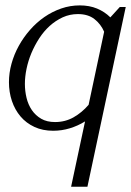

<svg xmlns="http://www.w3.org/2000/svg" viewBox="-20 -479 486 712"><path d="M366.2 -361.3Q354 -389.6 330.3 -408.2Q306.6 -426.8 269 -426.8Q238.8 -426.8 212.6 -414.8Q186.5 -402.8 164.6 -383.1Q142.6 -363.3 125.5 -336.9Q108.4 -310.5 96.4 -282Q84.5 -253.4 78.4 -223.9Q72.3 -194.3 72.3 -168Q72.3 -141.6 78.4 -116.2Q84.5 -90.8 98.1 -70.8Q111.8 -50.8 132.8 -38.6Q153.8 -26.4 184.1 -26.4Q221.7 -26.4 252.7 -43.9Q283.7 -61.5 308.6 -90.3ZM446.3 -453.1 304.2 213.4H243.7L295.4 -28.8Q268.6 -12.2 238.8 -3.2Q209 5.9 177.2 5.9Q138.2 5.9 107.7 -8.3Q77.1 -22.5 56.2 -47.1Q35.2 -71.8 24.2 -104.5Q13.2 -137.2 13.2 -174.3Q13.2 -208.5 22.7 -242.9Q32.2 -277.3 49.6 -308.8Q66.9 -340.3 91.1 -367.9Q115.2 -395.5 144.5 -415.8Q173.8 -436 207 -447.5Q240.2 -459 275.9 -459Q311.5 -459 339.8 -447.3Q368.2 -435.5 389.2 -414.6L424.3 -453.1Z"/></svg>

Font: Atsinvsda
Style: Italic
Weight: 400
Italic angle: -12°
Designer: Al Webster
Foundry: Al Webster and Michael Everson
Version: Version 2.000